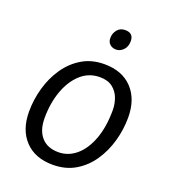

<svg xmlns="http://www.w3.org/2000/svg" viewBox="-136 -834 834 941"><g transform="rotate(20 281.5 -363.0)"><path d="M246.6 7.8Q153.8 7.8 101.3 -47.6Q48.8 -103 48.8 -197.8Q48.8 -260.7 66.2 -322Q83.5 -383.3 117.7 -433.1Q151.9 -482.9 201.9 -512.7Q252 -542.5 317.4 -542.5Q410.6 -542.5 463.1 -486.8Q515.6 -431.2 515.6 -335.9Q515.6 -273.9 498.5 -212.9Q481.4 -151.9 447.5 -101.8Q413.6 -51.8 363.3 -22Q313 7.8 246.6 7.8ZM251.5 -59.6Q302.2 -59.6 343.3 -94Q384.3 -128.4 408.2 -192.6Q432.1 -256.8 432.1 -345.2Q432.1 -377 420.9 -406.7Q409.7 -436.5 384.8 -455.8Q359.9 -475.1 318.4 -475.1Q261.2 -475.1 219.2 -437.3Q177.2 -399.4 154.3 -335.7Q131.3 -272 131.3 -194.3Q131.3 -130.4 162.6 -95Q193.8 -59.6 251.5 -59.6ZM345.2 -628.9Q326.2 -628.9 313 -640.4Q299.8 -651.9 299.8 -672.9Q299.8 -697.3 314.7 -715.8Q329.6 -734.4 356 -734.4Q399.4 -734.4 399.4 -691.9Q399.4 -663.1 382.6 -646Q365.7 -628.9 345.2 -628.9Z"/></g></svg>

Font: Open Sans
Style: Italic
Weight: 400
Italic angle: -12°
Designer: Monotype Design Team
Foundry: Monotype Imaging Inc.
Version: Version 3.000; ttfautohint (v1.8.4)